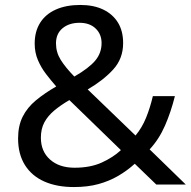

<svg xmlns="http://www.w3.org/2000/svg" viewBox="-20 -745 772 775"><path d="M304 -725Q358 -725 396.5 -706.5Q435 -688 456 -654Q477 -620 477 -571Q477 -508 436.5 -464Q396 -420 334 -384L527 -198Q553 -229 569.5 -269.5Q586 -310 597 -357H686Q670 -293 646 -238Q622 -183 584 -142L730 0H611L524 -84Q493 -56 457 -35Q421 -14 377.5 -2Q334 10 278 10Q209 10 158.5 -12.5Q108 -35 80.5 -79Q53 -123 53 -186Q53 -237 71.5 -274Q90 -311 125 -340Q160 -369 207 -396Q186 -420 166 -446Q146 -472 133 -502.5Q120 -533 120 -569Q120 -618 142 -653Q164 -688 205.5 -706.5Q247 -725 304 -725ZM260 -341Q224 -320 198.5 -298.5Q173 -277 159 -251Q145 -225 145 -189Q145 -134 182 -101Q219 -68 281 -68Q345 -68 391 -89Q437 -110 468 -139ZM301 -653Q259 -653 232.5 -631Q206 -609 206 -570Q206 -534 225 -503.5Q244 -473 280 -436Q339 -470 364.5 -500.5Q390 -531 390 -571Q390 -607 366 -630Q342 -653 301 -653Z"/></svg>

Font: lkannada15
Style: Book
Weight: 400
Designer: Jelle Bosma - Monotype Design Team
Foundry: Monotype Imaging Inc.
Version: Version 2.003